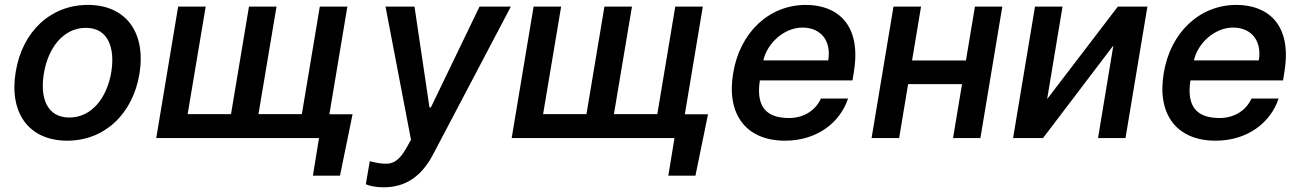

<svg xmlns="http://www.w3.org/2000/svg" viewBox="-20 -573 5402 797"><path d="M259.2 11C413.7 11 531.2 -99.8 558.9 -266.3C586.6 -437.9 503.2 -552.6 344.8 -552.6C190 -552.6 72.1 -441.8 45.1 -274.1C17 -103.7 100.1 11 259.2 11ZM161.9 -266.7C178.6 -371.1 240.8 -457.4 336.6 -457.4C428.3 -457.4 458.1 -375 442.1 -274.9C425.1 -170.1 362.9 -85.2 267.4 -85.2C175.1 -85.2 145.6 -166.5 161.9 -266.7Z M1443.5 -98.7H1347.3L1421.9 -545.5H1307.5L1233 -99.1H1052.9L1127.8 -545.5H1013.5L938.9 -99.1H758.9L833.8 -545.5H719.5L628.6 0H1304.3L1278.8 156.2H1391.3Z M1572.4 204.5C1665.5 204.5 1730.8 157 1777.3 68.9L2100.5 -545.5H1970.5L1768.5 -126.8H1762.8L1700.6 -545.5H1580.3L1686.1 7.1L1667.6 40.1C1641.7 86.6 1617.5 105.1 1587.4 106.5C1565.7 106.9 1548.7 104.8 1514.9 96.2L1498.6 191.8C1512.8 198.5 1539.1 204.5 1572.4 204.5Z M2919 -98.7H2822.8L2897.4 -545.5H2783L2708.5 -99.1H2528.4L2603.3 -545.5H2489L2414.4 -99.1H2234.4L2309.3 -545.5H2195L2104 0H2779.8L2754.3 156.2H2866.8Z M3238.6 11C3369.7 11 3466.6 -62.5 3500.4 -164.1H3387.8C3364.7 -112.9 3314.3 -83.1 3255.7 -83.1C3164.8 -83.1 3116.8 -126.1 3134.2 -239.3H3518.8L3524.9 -277.7C3556.1 -472.3 3454.5 -552.6 3325.3 -552.6C3171.5 -552.6 3050.8 -437.5 3023.4 -269.2C2994.7 -99.1 3076.3 11 3238.6 11ZM3148.8 -322.4C3163.4 -391 3233 -458.5 3311.1 -458.5C3389.6 -458.5 3431.5 -400.9 3418 -322.4Z M3803.3 -545.5H3688.9L3598 0H3712.4L3749.6 -223.7H3973.4L3936.1 0H4049.7L4140.6 -545.5H4027L3989.7 -322.1H3766Z M4326.7 -161.6 4390.6 -545.5H4276.3L4185.4 0H4309.7L4601.6 -384.2L4538 0H4652L4742.9 -545.5H4620Z M5025.9 11C5157 11 5253.9 -62.5 5287.6 -164.1H5175.1C5152 -112.9 5101.6 -83.1 5043 -83.1C4952.1 -83.1 4904.1 -126.1 4921.5 -239.3H5306.1L5312.1 -277.7C5343.4 -472.3 5241.8 -552.6 5112.6 -552.6C4958.8 -552.6 4838.1 -437.5 4810.7 -269.2C4782 -99.1 4863.6 11 5025.9 11ZM4936.1 -322.4C4950.6 -391 5020.2 -458.5 5098.4 -458.5C5176.8 -458.5 5218.8 -400.9 5205.3 -322.4Z"/></svg>

Font: Magic Ui Pro Semi Bold
Style: Italic
Weight: 600
Italic angle: -9.39999°
Designer: Stefan Endress, Andreas Faust
Version: Version 1.000;FEAKit 1.0